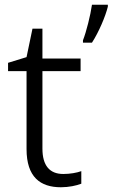

<svg xmlns="http://www.w3.org/2000/svg" viewBox="-20 -780 475 810"><path d="M435 -752V-760H368C362 -717 344 -645 330 -610V-600H368C397 -645 425 -711 435 -752ZM247 -46C189 -46 159 -82 159 -153V-480H320V-533H159V-659H117L92 -539L14 -515V-480H92V-151C92 -33 150 10 237 10C270 10 303 3 323 -5V-58C304 -51 275 -46 247 -46Z"/></svg>

Font: Noto Sans Syriac Light
Style: Regular
Weight: 300
Designer: Patrick Giasson and the Monotype Design Team
Foundry: Monotype Imaging Inc.
Version: Version 3.000